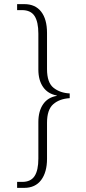

<svg xmlns="http://www.w3.org/2000/svg" viewBox="-20 -780 419 931"><path d="M63 131V102H88Q129 102 147.5 74Q166 46 166 -11V-188Q166 -241 189 -274.5Q212 -308 255 -315V-317Q212 -325 189 -358Q166 -391 166 -443V-617Q166 -674 147.5 -702.5Q129 -731 86 -731H63V-760H98Q151 -760 179.5 -723.5Q208 -687 208 -620V-445Q208 -379 240 -354Q272 -329 318 -327V-304Q268 -301 238 -274.5Q208 -248 208 -185V-10Q208 55 179.5 93Q151 131 97 131Z"/></svg>

Font: Noto Serif Tamil SemiCondensed ExtraLight
Style: Regular
Weight: 200
Width: 4
Designer: Indian Type Foundry, Tom Grace, and the Monotype Design Team
Foundry: Monotype Imaging Inc.
Version: Version 2.004; ttfautohint (v1.8.4.7-5d5b)